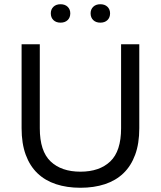

<svg xmlns="http://www.w3.org/2000/svg" viewBox="-20 -877 760 907"><path d="M360 10Q296 10 244.5 -7Q193 -24 157 -58.5Q121 -93 101.5 -146Q82 -199 82 -271V-668H168V-271Q168 -163 219 -114.5Q270 -66 360 -66Q450 -66 501 -114.5Q552 -163 552 -271V-668H638V-271Q638 -199 618.5 -146Q599 -93 563 -58.5Q527 -24 475.5 -7Q424 10 360 10ZM266 -770Q245 -770 232.5 -782Q220 -794 220 -814Q220 -833 232.5 -845Q245 -857 266 -857Q287 -857 299.5 -845Q312 -833 312 -814Q312 -794 299.5 -782Q287 -770 266 -770ZM454 -770Q433 -770 420.5 -782Q408 -794 408 -814Q408 -833 420.5 -845Q433 -857 454 -857Q475 -857 487.5 -845Q500 -833 500 -814Q500 -794 487.5 -782Q475 -770 454 -770Z"/></svg>

Font: Gantari
Style: Regular
Weight: 400
Designer: Anugrah Pasau
Foundry: Lafontype
Version: Version 1.000; ttfautohint (v1.8.4)